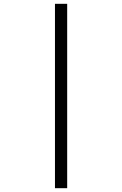

<svg xmlns="http://www.w3.org/2000/svg" viewBox="-20 -843 640 1006"><path d="M268 143V-823H332V143Z"/></svg>

Font: Iosevka Curly Light Extended
Style: Regular
Weight: 300
Width: 7
Monospace: yes
Designer: Belleve Invis
Foundry: Belleve Invis
Version: Version 11.1.0; ttfautohint (v1.8.3)